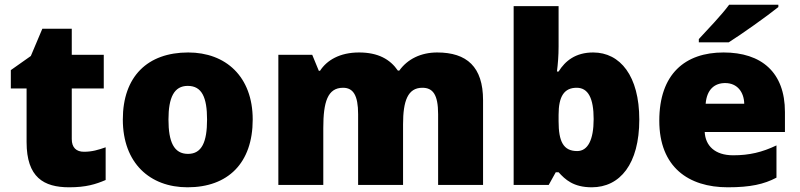

<svg xmlns="http://www.w3.org/2000/svg" viewBox="-20 -837 3398 816"><path d="M337 -192C304 -192 285 -210 285 -246V-461H421V-604H285V-715H160L111 -599L26 -539V-461H93V-233C93 -83 166 -41 274 -41C346 -41 387 -54 429 -72V-211C398 -200 371 -192 337 -192Z M1054 -329C1054 -512 939 -614 780 -614C607 -614 502 -512 502 -329C502 -144 617 -41 777 -41C949 -41 1054 -144 1054 -329ZM696 -329C696 -423 720 -472 778 -472C838 -472 860 -423 860 -329C860 -234 838 -183 779 -183C719 -183 696 -234 696 -329Z M1838 -614C1769 -614 1712 -586 1677 -537H1671C1638 -585 1587 -614 1506 -614C1424 -614 1369 -581 1340 -536H1335L1307 -604H1163V-51H1354V-293C1354 -403 1372 -464 1438 -464C1481 -464 1502 -432 1502 -352V-51H1693V-309C1693 -408 1713 -464 1775 -464C1819 -464 1842 -436 1842 -352V-51H2033V-411C2033 -553 1964 -614 1838 -614Z M2354 -639V-811H2163V-51H2312L2342 -105H2354C2382 -74 2417 -41 2495 -41C2615 -41 2697 -140 2697 -329C2697 -514 2616 -614 2501 -614C2426 -614 2382 -578 2354 -533H2347C2351 -564 2354 -600 2354 -639ZM2431 -464C2480 -464 2503 -419 2503 -331C2503 -242 2478 -195 2433 -195C2374 -195 2354 -236 2354 -322V-349C2354 -428 2378 -464 2431 -464Z M3288 -807V-817H3079C3046 -772 2984 -708 2950 -671V-657H3077C3131 -691 3241 -769 3288 -807ZM3055 -614C2892 -614 2782 -523 2782 -324C2782 -127 2906 -41 3073 -41C3169 -41 3227 -54 3280 -82V-219C3219 -190 3165 -177 3096 -177C3018 -177 2978 -218 2975 -276H3316V-361C3316 -530 3216 -614 3055 -614ZM3062 -484C3114 -484 3142 -445 3143 -396H2979C2984 -457 3017 -484 3062 -484Z"/></svg>

Font: Noto Sans Tamil UI Black
Style: Regular
Weight: 900
Designer: Jelle Bosma - Monotype Design Team
Foundry: Monotype Imaging Inc.
Version: Version 2.004